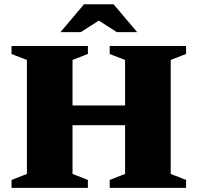

<svg xmlns="http://www.w3.org/2000/svg" viewBox="-20 -904 951 924"><path d="M329 -67 403 -38V0H35.5V-38L109.5 -67V-615.5L35.5 -644V-682.5H403V-644.5L329 -615.5ZM801.5 -67 875.5 -38V0H508V-38L582 -67V-615.5L508 -644V-682.5H875.5V-644.5L801.5 -615.5ZM213 -301.5V-396.5H698.5V-301.5ZM438 -816H473L369 -749.5H271L384.5 -883.5H526.5L640 -749.5H542Z"/></svg>

Font: Newsreader ExtraBold
Style: Regular
Weight: 800
Designer: Hugues Gentile
Foundry: Production Type
Version: Version 1.003